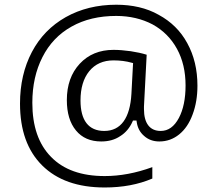

<svg xmlns="http://www.w3.org/2000/svg" viewBox="-20 -726 939 829"><path d="M832.5 -356C832.5 -425.3 817.9 -486.3 788.6 -539.6C759.8 -592.8 718.3 -633.3 665 -662.1C612.8 -691.9 550.3 -705.6 481.9 -705.6C399.9 -705.6 327.1 -687.5 263.7 -651.9C200.7 -616.2 151.9 -566.4 117.7 -501.5C83.5 -436.5 66.4 -362.3 66.4 -278.8C66.4 -164.1 98.1 -75.2 162.1 -11.7C226.1 51.8 315.9 83.5 432.1 83.5C508.8 83.5 577.1 70.8 637.7 44.9V-4.4C566.9 21.5 498 34.2 432.1 34.2C331.5 34.2 254.4 6.8 200.7 -48.3C146.5 -103 119.6 -181.2 119.6 -282.2C119.6 -356.9 134.3 -422.4 163.1 -479C191.9 -536.1 233.9 -580.6 289.1 -611.3C343.8 -642.1 408.2 -657.2 481.9 -657.2C540.5 -657.2 593.3 -644.5 638.7 -620.6C684.1 -595.7 719.2 -560.5 744.1 -515.1C769 -469.7 781.2 -417 781.2 -356.9C781.2 -299.8 771.5 -252.9 752.4 -216.8C732.4 -179.2 706.5 -160.6 673.8 -160.6C626.5 -160.6 601.6 -194.3 601.6 -254.9V-265.6V-266.1L613.3 -489.7C592.8 -496.1 569.8 -501 544.4 -504.9C516.6 -508.8 492.2 -510.7 470.2 -510.7C410.2 -510.7 361.3 -490.7 324.2 -450.7C287.1 -410.6 268.6 -358.4 268.6 -293.9C268.6 -238.3 281.7 -194.3 308.1 -162.6C334 -130.9 370.6 -115.2 417 -115.2C448.7 -115.2 476.1 -122.6 499 -138.2C522 -152.3 540.5 -174.3 552.2 -201.2L554.2 -205.6H559.1H563H569.3L570.3 -199.2C573.7 -174.8 584 -154.8 602.1 -139.2C620.1 -123 642.1 -115.2 668 -115.2C700.2 -115.2 728.5 -125.5 753.4 -145.5C778.3 -165.5 797.9 -194.3 811.5 -231.4C825.7 -269 832.5 -310.5 832.5 -356ZM327.6 -292C327.6 -345.7 340.3 -387.7 365.2 -418.5C390.6 -449.7 425.8 -465.3 470.2 -465.3C498.5 -465.3 524.9 -461.9 548.8 -455.1L554.7 -453.6L554.2 -447.8L547.4 -320.3C541.5 -217.3 502.4 -160.6 430.2 -160.6C362.3 -160.6 327.6 -206.5 327.6 -292Z"/></svg>

Font: Sahel Light
Style: Regular
Weight: 300
Foundry: Saber Rastikerdar (saber.rastikerdar@gmail.com)
Version: Version 3.4.0